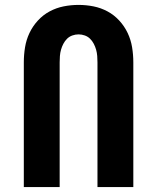

<svg xmlns="http://www.w3.org/2000/svg" viewBox="-20 -762 640 782"><path d="M77 0V-508Q77 -539 82 -569.5Q87 -600 100 -627.5Q113 -655 134 -678Q155 -701 182 -715.5Q209 -730 239 -736Q269 -742 300 -742Q331 -742 361 -736Q391 -730 418 -715.5Q445 -701 466 -678Q487 -655 500 -627.5Q513 -600 518 -569.5Q523 -539 523 -508V0H377V-508Q377 -521 376 -534Q375 -547 371.5 -559.5Q368 -572 362 -583.5Q356 -595 347 -604Q338 -613 325.5 -617.5Q313 -622 300 -622Q287 -622 274.5 -617.5Q262 -613 253 -604Q244 -595 238 -583.5Q232 -572 228.5 -559.5Q225 -547 224 -534Q223 -521 223 -508V0Z"/></svg>

Font: Iosevka Heavy Extended
Style: Regular
Weight: 900
Width: 7
Monospace: yes
Designer: Belleve Invis
Foundry: Belleve Invis
Version: Version 32.5.0; ttfautohint (v1.8.4)